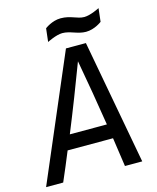

<svg xmlns="http://www.w3.org/2000/svg" viewBox="-141 -893 797 976"><g transform="rotate(-15 257.5 -405.0)"><path d="M485 0 364 -655H259L-21 0H69C91 -50 112 -101 133 -152H372L394 0ZM301 -576C322 -461 342 -344 360 -228H165C212 -343 257 -459 301 -576ZM464 -740 472 -810C472 -810 424 -785 391 -785C353 -785 326 -810 272 -810C226 -810 188 -780 188 -780L180 -710C180 -710 228 -735 261 -735C302 -735 336 -710 380 -710C426 -710 464 -740 464 -740Z"/></g></svg>

Font: Ropa Sans
Style: Italic
Weight: 400
Designer: Botio Nikoltchev
Foundry: Botjo Nikoltchev
Version: Version 1.002